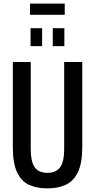

<svg xmlns="http://www.w3.org/2000/svg" viewBox="-20 -1030 525 1062"><path d="M241 12Q183 12 140 -8Q97 -28 74 -78Q51 -128 51 -216V-687H150V-204Q150 -137 171.5 -105.5Q193 -74 242 -74Q291 -74 313 -105.5Q335 -137 335 -204V-687H435V-216Q435 -128 411 -78Q387 -28 344 -8Q301 12 241 12ZM149 -775V-874H213V-775ZM272 -775V-874H336V-775ZM146 -948V-1010H338V-948Z"/></svg>

Font: Archivo ExtraCondensed Medium
Style: Regular
Weight: 500
Width: 2
Designer: Hector Gatti
Foundry: Omnibus-Type
Version: Version 2.001